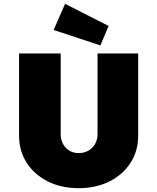

<svg xmlns="http://www.w3.org/2000/svg" viewBox="-20 -980 824 1006"><path d="M392 6Q301 6 230.5 -29.5Q160 -65 120 -127Q80 -189 80 -269V-700H298V-278Q298 -234 324.5 -206Q351 -178 392 -178Q435 -178 463 -206Q491 -234 491 -278V-700H704V-269Q704 -189 664 -127Q624 -65 553.5 -29.5Q483 6 392 6ZM506 -742 261 -823 321 -960 549 -844Z"/></svg>

Font: Lexend Black
Style: Regular
Weight: 900
Designer: Bonnie Shaver-Troup, Thomas Jockin
Foundry: Lexend
Version: Version 1.007; ttfautohint (v1.8.3)